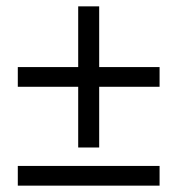

<svg xmlns="http://www.w3.org/2000/svg" viewBox="-20 -584 558 604"><path d="M36 0V-62H482V0ZM226 -120V-564H292V-120ZM36 -311V-373H482V-311Z"/></svg>

Font: Platypi Light
Style: Bold
Weight: 700
Version: Version 1.200